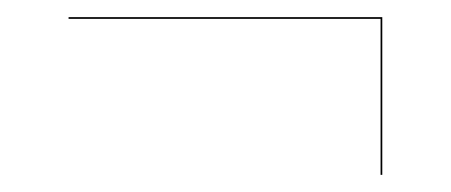

<svg xmlns="http://www.w3.org/2000/svg" viewBox="-20 -407 526 224"><path d="M424 -203V-385H60V-387H426V-203Z"/></svg>

Font: Bodoni Moda 96pt
Style: Italic
Weight: 400
Italic angle: -13°
Version: Version 2.004